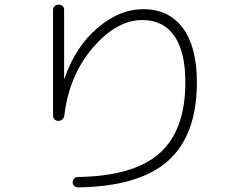

<svg xmlns="http://www.w3.org/2000/svg" viewBox="-20 -773 1040 829"><path d="M209 -275.4V-730.5Q209 -740.2 215.8 -746.6Q222.7 -752.9 232.9 -752.9Q243.2 -752.9 250 -747.1Q256.8 -741.2 256.8 -731.4V-434.6Q256.8 -433.6 257.8 -433.6Q258.8 -433.6 258.8 -434.6Q304.7 -569.3 399.9 -651.4Q495.1 -733.4 597.7 -733.4Q709 -733.4 769.5 -651.9Q830.1 -570.3 830.1 -418Q830.1 -189.5 705.6 -78.6Q581.1 32.2 318.4 36.1Q308.6 36.1 301.3 30.3Q293.9 24.4 293.9 14.2Q293.9 3.9 300.3 -2.4Q306.6 -8.8 317.4 -8.8Q558.6 -12.7 669.4 -111.8Q780.3 -210.9 780.3 -418Q780.3 -549.8 732.4 -618.2Q684.6 -686.5 594.7 -686.5Q483.4 -686.5 380.9 -566.9Q278.3 -447.3 257.8 -274.4Q256.8 -264.6 249.5 -257.8Q242.2 -251 231.9 -251Q221.7 -251 215.3 -257.8Q209 -264.6 209 -275.4Z"/></svg>

Font: Rounded-X Mgen+ 1m light
Style: Regular
Weight: 200
Designer: [Source Han Sans]
Ryoko NISHIZUKA  (kana & ideographs); Paul D. Hunt (Latin, Greek & Cyrillic); Wenlong ZHANG  (bopomofo
Version: Version 1.059.20150602